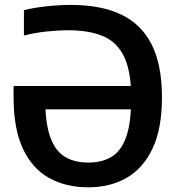

<svg xmlns="http://www.w3.org/2000/svg" viewBox="-20 -770 735 799"><path d="M347.5 9.5Q254.5 9.5 184.5 -29.2Q114.5 -68 75.5 -150.8Q36.5 -233.5 36.5 -365V-412H569.5V-315H120L168 -362Q168 -261 188.2 -202.2Q208.5 -143.5 248.5 -118.5Q288.5 -93.5 348 -93.5Q405 -93.5 444.8 -117.8Q484.5 -142 505.2 -200.5Q526 -259 526 -362Q526 -469.5 497.8 -531.2Q469.5 -593 411.2 -618.5Q353 -644 264.5 -644Q221 -644 172.2 -638.8Q123.5 -633.5 79.5 -622V-728Q126.5 -739 177 -744.2Q227.5 -749.5 275.5 -749.5Q399.5 -749.5 483.8 -709.8Q568 -670 611 -585Q654 -500 654 -364.5Q654 -235 615 -152.2Q576 -69.5 507 -30Q438 9.5 347.5 9.5Z"/></svg>

Font: Encode Sans SC SemiCondensed SemiBold
Style: Regular
Weight: 600
Width: 4
Designer: Multiple Designers
Foundry: Impallari Type
Version: Version 3.002